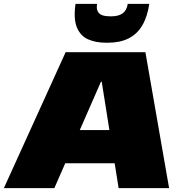

<svg xmlns="http://www.w3.org/2000/svg" viewBox="-53 -969 934 989"><path d="M285 -700H696L818 0H558L471 -548H467L227 0H-33ZM258 -299H611L587 -128H233ZM492 -749Q440 -749 400.5 -766.5Q361 -784 343 -828Q325 -872 336 -949H447Q443 -925 450.5 -910.5Q458 -896 474 -890.5Q490 -885 512 -885H522Q558 -885 579 -900.5Q600 -916 605 -949H716Q706 -882 679.5 -837.5Q653 -793 609 -771Q565 -749 503 -749Z"/></svg>

Font: Pathway Extreme 28pt Black
Style: Italic
Weight: 900
Italic angle: -8°
Designer: Eduardo Rodriguez Tunni
Foundry: Eduardo Rodriguez Tunni
Version: Version 1.001;gftools[0.9.26]